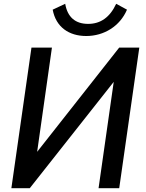

<svg xmlns="http://www.w3.org/2000/svg" viewBox="-20 -993 771 1013"><path d="M176 -192 254 -742H146L40 0H137L580 -561L500 0H609L715 -742H609ZM445 -867C377 -867 336 -903 324 -973L258 -942C275 -850 344 -803 435 -803C529 -803 613 -855 650 -942L593 -973C560 -902 511 -867 445 -867Z"/></svg>

Font: Cheyenne Sans Medium
Style: Italic
Weight: 500
Italic angle: -8.13011°
Designer: The Public Sans project authors (U.S. Web Design System), Libre Franklin designed by Pablo Impallari and Rodrigo Fuenzal
Foundry: The Cheyenne Sans Project Authors
Version: Version 2.007